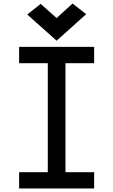

<svg xmlns="http://www.w3.org/2000/svg" viewBox="-20 -1065 640 1085"><path d="M250 0V-800H350V0ZM88 0V-92H512V0ZM88 -708V-800H512V-708ZM300 -835 134 -983 210 -1043 300 -963 390 -1045 467 -985Z"/></svg>

Font: Victor Mono
Style: Bold
Weight: 700
Monospace: yes
Designer: Rune Bjørnerås
Version: Version 1.561;gftools[0.9.30]